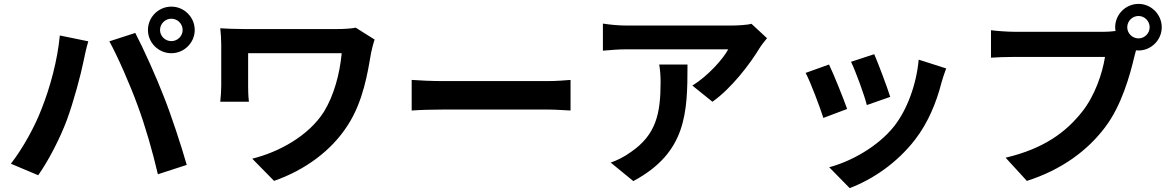

<svg xmlns="http://www.w3.org/2000/svg" viewBox="-20 -873 6000 985"><path d="M801 -719C801 -751 827 -777 859 -777C891 -777 917 -751 917 -719C917 -688 891 -662 859 -662C827 -662 801 -688 801 -719ZM739 -719C739 -654 793 -600 859 -600C925 -600 979 -654 979 -719C979 -785 925 -839 859 -839C793 -839 739 -785 739 -719ZM192 -311C158 -223 99 -115 36 -33L176 26C229 -49 288 -163 324 -260C358 -353 395 -491 409 -561C413 -583 424 -632 433 -661L287 -691C275 -564 237 -423 192 -311ZM686 -332C726 -224 762 -98 790 21L938 -27C910 -126 857 -286 821 -376C784 -473 715 -626 674 -704L541 -661C583 -585 648 -437 686 -332Z M1805 -731C1779 -726 1744 -724 1710 -724H1232C1186 -724 1142 -726 1110 -728C1113 -701 1115 -671 1115 -644V-433C1115 -407 1113 -382 1110 -351H1257C1253 -383 1253 -418 1253 -433V-600H1733C1723 -492 1692 -381 1642 -300C1563 -175 1409 -92 1274 -59L1386 55C1546 -1 1682 -101 1765 -232C1843 -353 1866 -498 1884 -603C1887 -617 1896 -655 1902 -670Z M2092 -306C2129 -309 2196 -311 2253 -311H2790C2832 -311 2883 -307 2907 -306V-463C2881 -461 2836 -457 2790 -457H2253C2201 -457 2128 -460 2092 -463Z M3362 -542C3367 -510 3369 -483 3369 -452C3369 -288 3345 -182 3218 -94C3181 -67 3145 -50 3113 -39L3229 56C3502 -90 3507 -294 3507 -542ZM3835 -751C3817 -745 3762 -742 3734 -742H3195C3153 -742 3111 -746 3073 -752V-613C3120 -617 3153 -620 3195 -620H3716C3690 -571 3612 -483 3532 -434L3635 -351C3734 -421 3829 -547 3876 -625C3885 -640 3904 -664 3915 -677Z M4465 -595 4346 -556C4371 -504 4415 -383 4427 -334L4547 -376C4533 -422 4484 -552 4465 -595ZM4693 -567C4682 -442 4634 -309 4566 -224C4483 -120 4344 -44 4234 -15L4339 92C4456 48 4581 -36 4674 -156C4742 -244 4784 -348 4810 -449C4816 -469 4822 -490 4834 -522ZM4233 -542 4113 -499C4137 -455 4187 -322 4204 -268L4326 -314C4306 -370 4258 -491 4233 -542Z M5821 -676C5789 -676 5763 -702 5763 -733C5763 -765 5789 -791 5821 -791C5852 -791 5878 -765 5878 -733C5878 -702 5852 -676 5821 -676ZM5183 -710C5150 -710 5093 -714 5064 -718V-577C5090 -579 5137 -581 5183 -581H5649C5635 -495 5597 -382 5531 -299C5450 -197 5338 -111 5139 -64L5248 55C5427 -2 5560 -101 5650 -221C5734 -332 5777 -487 5800 -585L5808 -615C5812 -614 5817 -614 5821 -614C5886 -614 5940 -668 5940 -733C5940 -799 5886 -853 5821 -853C5755 -853 5701 -799 5701 -733C5701 -726 5702 -720 5703 -714C5681 -711 5660 -710 5646 -710Z"/></svg>

Font: Noto Sans CJK KR Bold
Style: Regular
Weight: 700
Designer: Ryoko NISHIZUKA (kana & ideographs); Paul D. Hunt (Latin, Greek & Cyrillic); Wenlong ZHANG (bopomofo); Sandoll Communica
Foundry: Adobe Systems Incorporated
Version: Version 1.004;PS 1.004;hotconv 1.0.82;makeotf.lib2.5.63406